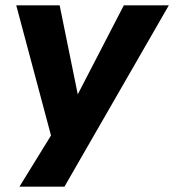

<svg xmlns="http://www.w3.org/2000/svg" viewBox="-20 -521 654 721"><path d="M53 180 188 -39 182 27 41 -501H204L274 -157H267L445 -501H614L222 180Z"/></svg>

Font: Nunito Sans 8pt ExtraBold
Style: Italic
Weight: 800
Italic angle: -9°
Version: Version 3.101;gftools[0.9.27]